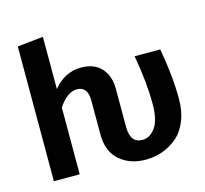

<svg xmlns="http://www.w3.org/2000/svg" viewBox="-110 -880 1091 1020"><g transform="rotate(-15 436.0 -370.0)"><path d="M795 -530Q823 -377 823 -250Q823 -182 801 -129Q779 -76 742.5 -45.5Q706 -15 662.5 0.5Q619 16 571 16Q484 16 427.5 -33Q371 -82 371 -176V-362Q371 -440 312 -440Q258 -440 210 -367V0H68V-741L210 -756V-469Q273 -546 364 -546Q434 -546 473.5 -503.5Q513 -461 513 -386V-180Q513 -90 580 -90Q621 -90 651 -131Q681 -172 681 -261Q681 -381 654 -530Z"/></g></svg>

Font: FiraGO SemiBold
Style: Regular
Weight: 600
Designer: bBox Type
Foundry: bBox Type GmbH
Version: Version 1.001;PS 001.001;hotconv 1.0.88;makeotf.lib2.5.64775